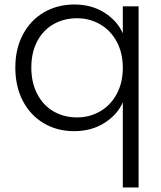

<svg xmlns="http://www.w3.org/2000/svg" viewBox="-20 -574 715 852"><path d="M310 -554Q387 -554 444 -517.5Q501 -481 525 -426V-546H595V258H525V-120Q501 -65 443.5 -28.5Q386 8 308 8Q234 8 174.5 -27Q115 -62 81.5 -126Q48 -190 48 -274Q48 -358 82 -421.5Q116 -485 175.5 -519.5Q235 -554 310 -554ZM322 -493Q264 -493 218 -467Q172 -441 145.5 -391.5Q119 -342 119 -274Q119 -207 145.5 -156.5Q172 -106 218 -79.5Q264 -53 322 -53Q378 -53 424.5 -80Q471 -107 498 -157Q525 -207 525 -273Q525 -339 498 -389Q471 -439 424.5 -466Q378 -493 322 -493Z"/></svg>

Font: Poppins-tnum Light
Style: Regular
Weight: 300
Designer: Ninad Kale (Devanagari), Jonny Pinhorn (Latin)
Foundry: Indian Type Foundry
Version: Version 4.004